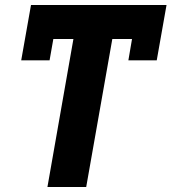

<svg xmlns="http://www.w3.org/2000/svg" viewBox="-20 -745 684 765"><path d="M506 -589.5H427.5L323.5 0H169L272.5 -589.5H192.5L177.5 -504.5H64.5L103.5 -725H643.5L604.5 -504.5H491.5Z"/></svg>

Font: JuliaMono ExtraBoldItalic
Style: Regular
Weight: 800
Italic angle: -9°
Monospace: yes
Designer: cormullion
Foundry: corm
Version: Version 0.049; ttfautohint (v1.8.4)